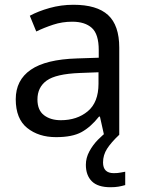

<svg xmlns="http://www.w3.org/2000/svg" viewBox="-20 -565 601 805"><path d="M288 -545Q386 -545 433 -502Q480 -459 480 -365V0H416L399 -76H395Q360 -32 321.5 -11Q283 10 215 10Q142 10 94 -28.5Q46 -67 46 -149Q46 -229 109 -272.5Q172 -316 303 -320L394 -323V-355Q394 -422 365 -448Q336 -474 283 -474Q241 -474 203 -461.5Q165 -449 132 -433L105 -499Q140 -518 188 -531.5Q236 -545 288 -545ZM314 -259Q214 -255 175.5 -227Q137 -199 137 -148Q137 -103 164.5 -82Q192 -61 235 -61Q303 -61 348 -98.5Q393 -136 393 -214V-262ZM412 116Q412 161 457 161Q474 161 485.5 158.5Q497 156 505 155V211Q491 215 477 217.5Q463 220 443 220Q390 220 365 195Q340 170 340 126Q340 97 354.5 70Q369 43 390.5 21Q412 -1 432 -15L480 0Q446 32 429 58.5Q412 85 412 116Z"/></svg>

Font: Noto Sans Tifinagh APT
Style: Regular
Weight: 400
Designer: JamraPatel
Foundry: JamraPatel LLC
Version: Version 2.006; ttfautohint (v1.8.4.7-5d5b)